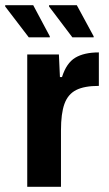

<svg xmlns="http://www.w3.org/2000/svg" viewBox="-46 -720 420 740"><path d="M59 -510H181L185 -423H193Q210 -477 244 -497.5Q278 -518 335 -518V-389Q279 -389 247.5 -373Q216 -357 202.5 -320Q189 -283 189 -217V0H59ZM65 -576 -26 -695V-700H82L146 -580V-576ZM233 -576 143 -695V-700H250L315 -580V-576Z"/></svg>

Font: Saira Semi Condensed SemiBold
Style: Regular
Weight: 600
Width: 4
Designer: Hector Gatti with collaboration of the Omnibus-Type team
Foundry: Omnibus-Type
Version: Version 1.001; ttfautohint (v1.8)